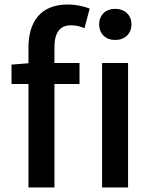

<svg xmlns="http://www.w3.org/2000/svg" viewBox="-20 -830 673 850"><path d="M432 0H547V-551H432ZM490 -653C532 -653 562 -680 562 -723C562 -763 532 -791 490 -791C448 -791 419 -763 419 -723C419 -680 448 -653 490 -653ZM31 -458H106V0H221V-458H332V-551H221V-620C221 -686 245 -718 294 -718C313 -718 335 -714 354 -705L377 -792C352 -802 318 -810 280 -810C158 -810 106 -732 106 -619V-550L31 -544Z"/></svg>

Font: Noto Sans CJK TC Medium
Style: Regular
Weight: 500
Designer: Ryoko NISHIZUKA 西塚涼子 (kana, bopomofo & ideographs); Paul D. Hunt (Latin, Greek & Cyrillic); Sandoll Communications 산돌커뮤니
Foundry: Adobe
Version: Version 2.004;hotconv 1.0.118;makeotfexe 2.5.65603